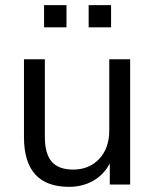

<svg xmlns="http://www.w3.org/2000/svg" viewBox="-20 -716 601 745"><path d="M248 9Q73 9 73 -184V-486H154V-185Q154 -120 180.5 -89Q207 -58 264 -58Q326 -58 365 -99.5Q404 -141 404 -210V-486H485V0H406V-82Q383 -38 341.5 -14.5Q300 9 248 9ZM324 -610V-696H411V-610ZM151 -610V-696H238V-610Z"/></svg>

Font: Nunito Sans
Style: Regular
Weight: 400
Designer: Vernon Adams
Foundry: Vernon Adams
Version: Version 3.101; ttfautohint (v1.8.4.7-5d5b);gftools[0.9.27]